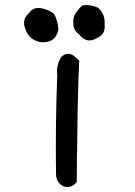

<svg xmlns="http://www.w3.org/2000/svg" viewBox="-20 -731 540 768"><path d="M310.5 -710Q342.8 -713.9 372.1 -700.2Q401.4 -673.8 398.4 -633.8Q403.3 -593.8 367.2 -578.1Q326.2 -554.7 296.9 -592.8Q271.5 -611.3 273.4 -641.6Q271.5 -667 289.1 -686.5Q297.9 -700.2 310.5 -710ZM95.7 -678.7Q109.4 -698.2 132.8 -699.2Q168 -697.3 196.3 -675.8Q210.9 -647.5 213.9 -614.3Q203.1 -556.6 141.6 -562.5Q95.7 -571.3 81.1 -616.2Q66.4 -652.3 95.7 -678.7ZM224.6 -502.9Q253.9 -529.3 282.2 -502Q290 -495.1 296.9 -488.3Q295.9 -454.1 293.9 -420.9Q290 -298.8 289.1 -177.7Q287.1 -89.8 287.1 -2.9Q282.2 2 276.4 7.8Q247.1 28.3 219.7 4.9Q204.1 -11.7 204.1 -34.2Q201.2 -231.4 209 -428.7Q204.1 -469.7 224.6 -502.9Z"/></svg>

Font: NaikaiFont
Style: Regular-Lite
Weight: 400
Version: Version 1.67